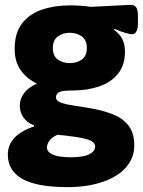

<svg xmlns="http://www.w3.org/2000/svg" viewBox="-20 -553 586 785"><path d="M255 212Q131 212 71.5 178.5Q12 145 12 79Q12 0 119 -36L120 -40Q91 -51 76 -72.5Q61 -94 61 -121Q61 -150 79.5 -173.5Q98 -197 131 -211Q90 -231 65 -265.5Q40 -300 40 -353Q40 -418 70 -457Q100 -496 151.5 -513.5Q203 -531 265 -531Q314 -531 350 -525L510 -533Q529 -534 536.5 -523.5Q544 -513 544 -484V-459Q544 -413 519 -413Q511 -413 489.5 -419.5Q468 -426 448 -435L446 -431Q491 -401 491 -342Q491 -287 462.5 -251.5Q434 -216 385 -199.5Q336 -183 276 -183Q234 -183 221.5 -176Q209 -169 209 -155Q209 -140 231.5 -132.5Q254 -125 289.5 -120Q325 -115 363 -108Q405 -100 443 -85Q481 -70 505 -40Q529 -10 529 42Q529 93 495 131.5Q461 170 399 191Q337 212 255 212ZM265 -295Q294 -295 314.5 -309.5Q335 -324 335 -357Q335 -389 314.5 -404Q294 -419 265 -419Q237 -419 216.5 -404Q196 -389 196 -357Q196 -324 216.5 -309.5Q237 -295 265 -295ZM271 90Q320 90 344.5 78Q369 66 369 46Q369 26 334.5 16Q300 6 215 -2Q194 7 183 21Q172 35 172 50Q172 68 195.5 79Q219 90 271 90Z"/></svg>

Font: Asap ExtraBold
Style: Regular
Weight: 800
Designer: Pablo Cosgaya
Foundry: Omnibus-Type
Version: Version 3.001; ttfautohint (v1.8.4.7-5d5b)